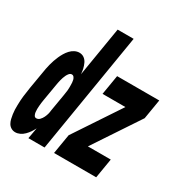

<svg xmlns="http://www.w3.org/2000/svg" viewBox="-192 -872 980 1018"><g transform="rotate(30 297.5 -363.5)"><path d="M39 8Q25 8 13.5 1Q2 -6 -4.5 -17.5Q-11 -29 -14 -42Q-17 -55 -19 -68.5Q-21 -82 -21.5 -95.5Q-22 -109 -21.5 -123Q-21 -137 -20.5 -151Q-20 -165 -18 -179Q-16 -193 -14 -207Q-12 -221 -10 -235L7 -335Q9 -350 12 -364.5Q15 -379 18.5 -393Q22 -407 27 -421.5Q32 -436 38 -449.5Q44 -463 52 -476.5Q60 -490 71 -502Q82 -514 96 -521Q110 -528 124 -528Q141 -528 153.5 -519Q166 -510 173 -495Q180 -480 183.5 -464.5Q187 -449 188 -433L238 -735H336L215 0H116L128 -67Q121 -53 112.5 -40.5Q104 -28 92.5 -16.5Q81 -5 67 1.5Q53 8 39 8ZM273 0 293 -120 479 -400H339L359 -520H617L597 -400L411 -120H551L531 0ZM99 -112Q111 -112 120 -121.5Q129 -131 134.5 -142.5Q140 -154 143 -165Q146 -176 147 -188L164 -288Q165 -296 166.5 -304.5Q168 -313 169 -321.5Q170 -330 170 -338Q170 -346 170 -354.5Q170 -363 169.5 -371Q169 -379 167 -387Q165 -395 160 -401.5Q155 -408 147 -408Q138 -408 131.5 -400.5Q125 -393 121 -384.5Q117 -376 114 -367.5Q111 -359 109 -350.5Q107 -342 105 -333Q103 -324 102 -316L85 -216Q83 -206 82 -196.5Q81 -187 80 -177Q79 -167 79 -157.5Q79 -148 80 -138.5Q81 -129 85.5 -120.5Q90 -112 99 -112Z"/></g></svg>

Font: Iosevka SS04 Hv Ex Obl
Style: Regular
Weight: 900
Width: 7
Italic angle: -9°
Monospace: yes
Designer: Belleve Invis
Foundry: Belleve Invis
Version: Version 19.0.0; ttfautohint (v1.8.4)